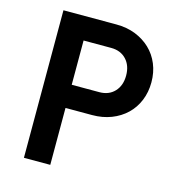

<svg xmlns="http://www.w3.org/2000/svg" viewBox="-105 -790 810 880"><g transform="rotate(15 300.0 -350.0)"><path d="M88 0H213V-270H339Q388.5 -270 429.8 -286Q471 -302 500.7 -330.5Q530.4 -358.9 546.7 -398.6Q563 -438.2 563 -485.1Q563 -532 546.7 -571.5Q530.3 -611 500.5 -639.4Q470.7 -667.7 429.9 -683.9Q389 -700 339 -700H88ZM213 -380V-590H344Q388.8 -590 415.9 -561.3Q443 -532.5 443 -485Q443 -437.5 415.9 -408.7Q388.8 -380 344 -380Z"/></g></svg>

Font: CommitMonoV142 ExtLt
Style: Regular
Weight: 200
Monospace: yes
Designer: Eigil Nikolajsen
Foundry: Eigil Nikolajsen
Version: Version 1.142